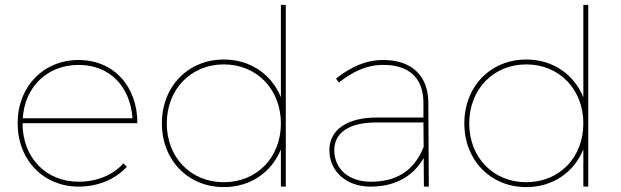

<svg xmlns="http://www.w3.org/2000/svg" viewBox="-20 -762 2537 784"><path d="M301 -20C168 -20 72 -118 72 -259H541C541 -409 445 -517 301 -517C158 -517 52 -409 52 -259C52 -108 158 0 301 0C381 0 451 -30 498 -81L484 -95C441 -47 376 -20 301 -20ZM301 -497C429 -497 512 -408 521 -279H73C81 -408 174 -497 301 -497Z M1127 -742V-365C1089 -458 1003 -519 894 -519C748 -519 641 -409 641 -258C641 -108 748 2 894 2C1003 2 1089 -59 1127 -152V0H1147V-742ZM894 -18C759 -18 661 -119 661 -258C661 -397 759 -499 894 -499C1029 -499 1127 -397 1127 -258C1127 -119 1029 -18 894 -18Z M1731 0 1729 -345C1728 -450 1664 -517 1545 -517C1472 -517 1410 -487 1352 -441L1364 -425C1420 -469 1476 -497 1545 -497C1654 -497 1708 -440 1709 -345V-282H1517C1399 -282 1325 -233 1325 -149C1325 -63 1393 0 1493 0C1586 0 1664 -36 1710 -117L1711 0ZM1494 -20C1403 -20 1345 -73 1345 -149C1345 -221 1407 -262 1517 -262H1709L1710 -162C1669 -60 1594 -20 1494 -20Z M2362 -742V-365C2324 -458 2238 -519 2129 -519C1983 -519 1876 -409 1876 -258C1876 -108 1983 2 2129 2C2238 2 2324 -59 2362 -152V0H2382V-742ZM2129 -18C1994 -18 1896 -119 1896 -258C1896 -397 1994 -499 2129 -499C2264 -499 2362 -397 2362 -258C2362 -119 2264 -18 2129 -18Z"/></svg>

Font: Montserrat Thin
Style: Regular
Weight: 250
Designer: Julieta Ulanovsky
Foundry: Julieta Ulanovsky
Version: Version 4.000